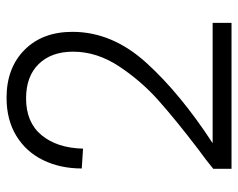

<svg xmlns="http://www.w3.org/2000/svg" viewBox="-92 -652 743 600"><g transform="rotate(-90 280.0 -351.5)"><path d="M114 -104Q207 -175 267.5 -229Q328 -283 373.5 -352Q419 -421 419 -495Q419 -563 380.5 -602.5Q342 -642 273 -642Q198 -642 158 -593.5Q118 -545 116 -464L54 -468Q54 -535 80 -588.5Q106 -642 156 -672.5Q206 -703 275 -703Q368 -703 424.5 -647Q481 -591 481 -497Q481 -373 384.5 -266.5Q288 -160 133 -59H509V0H53V-57Q78 -78 114 -104Z"/></g></svg>

Font: Hanken Grotesk Light
Style: Regular
Weight: 300
Designer: Alfredo Marco Pradil
Foundry: Hanken Design Co.
Version: Version 3.014